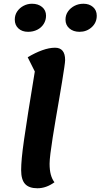

<svg xmlns="http://www.w3.org/2000/svg" viewBox="-20 -981 537 1026"><path d="M180 25Q135 25 114 2Q93 -21 93 -72Q93 -99 96.5 -137Q100 -175 108.5 -234.5Q117 -294 131 -383Q145 -472 166 -599L128 -675Q168 -699 205.5 -712.5Q243 -726 274 -726Q328 -726 328 -660Q328 -650 323.5 -620Q319 -590 312 -546Q305 -502 296 -450.5Q287 -399 278 -346Q269 -293 261.5 -245.5Q254 -198 249.5 -161.5Q245 -125 245 -106Q245 -72 251.5 -48Q258 -24 271 -7Q227 25 180 25ZM405 -811Q372 -811 351 -829Q330 -847 330 -876Q330 -901 343.5 -920Q357 -939 378.5 -950Q400 -961 426 -961Q457 -961 477 -943.5Q497 -926 497 -897Q497 -860 470 -835.5Q443 -811 405 -811ZM130 -811Q98 -811 78.5 -829Q59 -847 59 -876Q59 -901 72 -920Q85 -939 106 -950Q127 -961 151 -961Q184 -961 205 -943.5Q226 -926 226 -897Q226 -873 213.5 -853Q201 -833 179 -822Q157 -811 130 -811Z"/></svg>

Font: Lemonada Medium
Style: Regular
Weight: 500
Designer: Mohamed Gaber (Arabic), Eduardo Tunni (Latin)
Foundry: Kief Type Foundry
Version: Version 4.004; ttfautohint (v1.8.2)